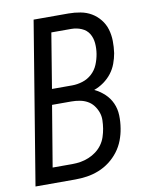

<svg xmlns="http://www.w3.org/2000/svg" viewBox="-83 -796 666 857"><g transform="rotate(-10 250.0 -367.5)"><path d="M188 0H8L129 -735H287Q314 -735 341 -730Q368 -725 390 -712Q412 -699 428.5 -678.5Q445 -658 452.5 -633Q460 -608 460.5 -580.5Q461 -553 457 -525Q453 -502 444.5 -479Q436 -456 421 -436.5Q406 -417 385 -402Q364 -387 341 -379Q366 -367 386.5 -348Q407 -329 418.5 -303.5Q430 -278 431 -248.5Q432 -219 427 -189Q423 -163 413 -136.5Q403 -110 385.5 -87Q368 -64 345 -46.5Q322 -29 295.5 -18.5Q269 -8 242 -4Q215 0 188 0ZM156 -416H248Q271 -416 295 -423.5Q319 -431 337.5 -448Q356 -465 365.5 -488Q375 -511 379 -535Q383 -559 381 -583.5Q379 -608 367.5 -627Q356 -646 334 -655.5Q312 -665 287 -665H197ZM98 -70H187Q206 -70 224.5 -73Q243 -76 261.5 -83.5Q280 -91 296 -103Q312 -115 323.5 -131Q335 -147 341 -165.5Q347 -184 350 -202Q353 -221 353.5 -240Q354 -259 347.5 -276.5Q341 -294 330 -308Q319 -322 303.5 -330.5Q288 -339 269.5 -342.5Q251 -346 231 -346H144Z"/></g></svg>

Font: Iosevka Term Curly
Style: Italic
Weight: 400
Italic angle: -9°
Designer: Belleve Invis
Foundry: Belleve Invis
Version: Version 32.3.0